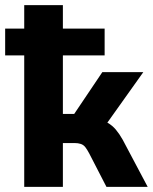

<svg xmlns="http://www.w3.org/2000/svg" viewBox="-36 -725 593 745"><path d="M58 0V-510H-16V-614H58V-705H208V-614H370V-510H208V-283H252L361 -445H520L357 -216L338 -262Q365 -258 382.5 -248Q400 -238 413.5 -222Q427 -206 440 -183L537 0H377L310 -130Q302 -145 295 -154Q288 -163 277.5 -166.5Q267 -170 253 -170H208V0Z"/></svg>

Font: Nunito Sans 12pt ExtraLight
Style: Weight 830 Width 84 Optical size 12.0 YTLC 445
Weight: 830
Width: 4
Designer: Vernon Adams
Foundry: Vernon Adams
Version: Version 3.101;gftools[0.9.27]